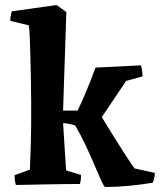

<svg xmlns="http://www.w3.org/2000/svg" viewBox="-20 -732 636 764"><path d="M398 12Q393 9 382 -15Q371 -39 355.5 -76Q340 -113 320.5 -154.5Q301 -196 279 -233Q270 -236 255.5 -239Q241 -242 231 -242L243 -54L302 -36Q303 -17 298 0Q276 0 242.5 0.5Q209 1 171.5 1.5Q134 2 100.5 3Q67 4 43 4Q38 -14 38 -35L99 -57Q101 -99 102.5 -154.5Q104 -210 104 -259Q104 -287 104 -328Q104 -369 103 -415Q102 -461 101 -504.5Q100 -548 98.5 -581.5Q97 -615 95 -631L21 -649Q21 -666 27 -687L205 -712L244 -684L231 -292H289Q306 -327 326 -375.5Q346 -424 360 -463L541 -472Q547 -450 547 -428L482 -410L385 -266L393 -253Q409 -226 432 -189.5Q455 -153 477.5 -118Q500 -83 515 -62L596 -44Q596 -25 588 -5Q540 3 492.5 7.5Q445 12 398 12Z"/></svg>

Font: Labrada
Style: Bold
Weight: 700
Designer: Mercedes Jáuregui
Foundry: Omnibus-Type Team
Version: Version 1.000; ttfautohint (v1.8.4.7-5d5b)